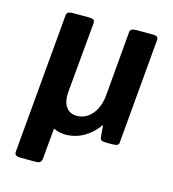

<svg xmlns="http://www.w3.org/2000/svg" viewBox="-101 -589 749 832"><g transform="rotate(15 273.5 -173.0)"><path d="M465.3 -16.1Q464.4 -5.4 456.5 -2.7Q448.7 0 434.6 0H407.7Q392.1 0 386.7 -3.7Q381.3 -7.3 380.4 -17.1L375.5 -70.8Q348.1 -31.2 310.1 -9.5Q272 12.2 227.5 12.2Q216.3 12.2 202.9 9.5Q189.5 6.8 174.3 0L161.6 141.1Q160.6 148.4 155.3 153.8Q149.9 159.2 133.3 159.2H69.3Q51.3 159.2 45.4 154.3Q39.6 149.4 40.5 139.2L95.7 -487.8Q96.7 -497.6 103.8 -501.2Q110.8 -504.9 124.5 -504.9H195.3Q212.9 -504.9 217.8 -499.8Q222.7 -494.6 221.7 -484.9L193.4 -171.9Q189.5 -126 206.5 -102.5Q223.6 -79.1 254.4 -79.1Q276.4 -79.1 293.9 -88.4Q311.5 -97.7 324.5 -113.8Q337.4 -129.9 345.5 -152.1Q353.5 -174.3 355.5 -200.2L380.4 -487.8Q381.3 -497.6 388.4 -501.2Q395.5 -504.9 409.7 -504.9H480.5Q497.6 -504.9 502.4 -499.8Q507.3 -494.6 506.3 -484.9Z"/></g></svg>

Font: New Telegraph
Style: Bold
Weight: 700
Designer: Frank Baranowski
Foundry: Frank Baranowski
Version: Version 3.001